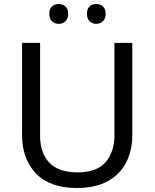

<svg xmlns="http://www.w3.org/2000/svg" viewBox="-20 -928 771 958"><path d="M640 -252Q640 -178 610 -118.5Q580 -59 518.5 -24.5Q457 10 362 10Q229 10 159.5 -62.5Q90 -135 90 -254V-714H180V-251Q180 -164 226.5 -116Q273 -68 367 -68Q464 -68 507.5 -119.5Q551 -171 551 -252V-714H640ZM226 -859Q226 -885 240 -896.5Q254 -908 273 -908Q292 -908 306 -896.5Q320 -885 320 -859Q320 -834 306 -821.5Q292 -809 273 -809Q254 -809 240 -821.5Q226 -834 226 -859ZM414 -859Q414 -885 427.5 -896.5Q441 -908 460 -908Q479 -908 493 -896.5Q507 -885 507 -859Q507 -834 493 -821.5Q479 -809 460 -809Q441 -809 427.5 -821.5Q414 -834 414 -859Z"/></svg>

Font: Noto Sans Cypro Minoan
Style: Regular
Weight: 400
Designer: David Williams
Foundry: David Williams
Version: Version 1.503; ttfautohint (v1.8.4.7-5d5b)